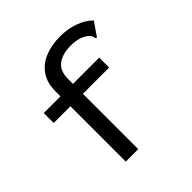

<svg xmlns="http://www.w3.org/2000/svg" viewBox="-178 -815 957 957"><g transform="rotate(-45 300.0 -336.5)"><path d="M174 -390H56V-460H174V-495Q174 -555 201 -594.5Q228 -634 275.5 -653.5Q323 -673 384 -673Q436 -673 482 -657Q528 -641 559 -610L516 -548L509 -538L502 -543Q501 -552 498 -559Q495 -566 482 -577Q462 -591 440 -597Q418 -603 387 -603Q332 -603 297 -578Q262 -553 262 -495V-460H447V-390H262V0H174Z"/></g></svg>

Font: Inconsolata Expanded Medium
Style: Regular
Weight: 500
Width: 7
Monospace: yes
Designer: Raph Levien, Cyreal, Brenton Simpson
Foundry: Raph Levien, Cyreal, Google
Version: Version 3.001; ttfautohint (v1.8.2.53-6de2)